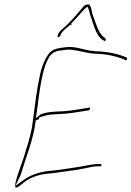

<svg xmlns="http://www.w3.org/2000/svg" viewBox="-20 -859 597 872"><path d="M162 -521C147 -454 138 -376 129 -309C124 -262 112 -222 98 -178C85 -129 61 -75 51 -32C48 -18 49 -10 50 -8C57 -3 71 -16 89 -31C116 -53 159 -67 195 -70C221 -72 252 -77 280 -81L325 -87C341 -90 355 -92 368 -95C387 -99 406 -104 425 -104H435L436 -103C437 -103 440 -104 441 -108C442 -111 438 -114 437 -114H427C395 -114 361 -104 325 -99C284 -93 239 -85 195 -82C154 -76 116 -63 88 -42L50 -15L69 -54C71 -57 71 -58 74 -65C97 -143 133 -228 142 -310L141 -311C145 -313 153 -316 157 -318L159 -327H160C178 -332 198 -338 215 -339C264 -342 287 -342 339 -351C353 -353 369 -356 383 -358C386 -359 389 -364 389 -367C389 -368 388 -371 384 -370L341 -363C312 -358 289 -355 271 -354C231 -352 197 -352 165 -340L143 -322L152 -386C157 -428 164 -479 174 -521C180 -546 188 -574 200 -594C203 -601 213 -615 227 -622L242 -628H243C247 -629 253 -629 260 -630L279 -633C287 -634 295 -634 304 -633C343 -629 371 -618 408 -615C458 -615 507 -604 541 -590C547 -586 551 -585 552 -585C556 -587 559 -592 556 -597C523 -613 466 -626 412 -626H411V-627C404 -628 396 -628 389 -629C354 -635 320 -649 282 -645C246 -641 221 -637 205 -619C187 -598 171 -562 162 -521ZM93 -178 99 -179C99 -180 94 -179 93 -179ZM245 -706C239 -690 241 -692 246 -691H247C249 -691 250 -689 257 -704C259 -710 264 -716 271 -722V-723C279 -729 289 -737 301 -748L300 -745H304L305 -750H302C322 -771 335 -786 354 -807C355 -808 357 -809 357 -810C358 -811 362 -816 362 -817C362 -817 363 -817 364 -818L377 -829L383 -816C386 -808 387 -799 389 -793C404 -753 414 -701 443 -680L453 -674C455 -671 455 -671 457 -673C466 -680 455 -688 452 -690C439 -699 429 -718 423 -732L413 -758C410 -767 407 -774 405 -781C395 -799 397 -835 382 -839C378 -840 364 -835 362 -833C338 -805 321 -783 294 -756C275 -735 251 -720 245 -706ZM381 -839H382ZM408 -615V-616ZM451 -688H452ZM427 -114 428 -115Z"/></svg>

Font: Stray Cat
Style: HlObl
Weight: 100
Version: Version 1.0